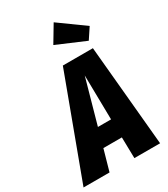

<svg xmlns="http://www.w3.org/2000/svg" viewBox="-279 -1049 1007 1151"><g transform="rotate(-30 224.5 -473.5)"><path d="M300 0 297 -145H169L128 0H-52L206 -695H414L478 0ZM204 -271H295L290 -578ZM288 -947 464 -820 415 -746 218 -830Z"/></g></svg>

Font: Fira Sans Extra Condensed ExtraBold
Style: Italic
Weight: 800
Width: 3
Italic angle: -8°
Designer: Carrois Corporate & Edenspiekermann AG
Foundry: Carrois Corporate GbR & Edenspiekermann AG
Version: Version 4.203